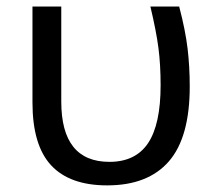

<svg xmlns="http://www.w3.org/2000/svg" viewBox="-20 -556 653 586"><path d="M307.1 9.8Q192.9 9.8 136 -51.5Q79.1 -112.8 79.1 -243.2V-536.1H167V-246.1Q167 -62 314 -62Q393.6 -62 431.9 -119.1Q470.2 -176.3 470.2 -295.9Q470.2 -358.4 463.6 -409.4Q457 -460.4 439 -536.1H526.9Q545.9 -463.4 552.5 -408Q559.1 -352.5 559.1 -292Q559.1 -136.7 495.4 -63.5Q431.6 9.8 307.1 9.8Z"/></svg>

Font: NotoSans
Style: Regular
Weight: 400
Designer: Monotype Design team
Foundry: Monotype Imaging Inc.
Version: Version 1.04; ttfautohint (v1.4.1)